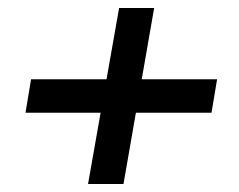

<svg xmlns="http://www.w3.org/2000/svg" viewBox="-20 -531 599 482"><path d="M201 -69 279 -511H367L290 -69ZM44 -248 58 -332H525L511 -248Z"/></svg>

Font: DM Sans 10pt Medium
Style: Italic
Weight: 500
Italic angle: -10°
Version: Version 4.004;gftools[0.9.30]